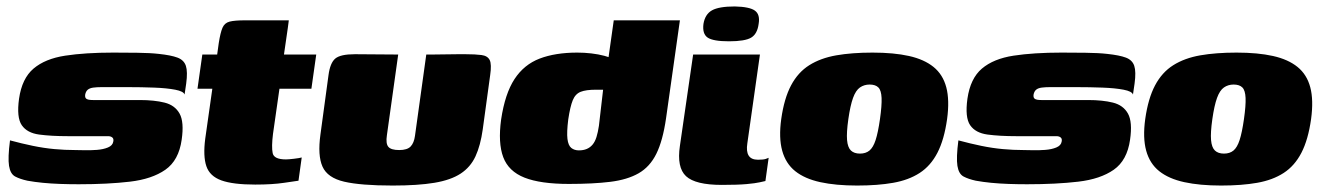

<svg xmlns="http://www.w3.org/2000/svg" viewBox="-20 -568 4107 595"><path d="M224 3Q195 3 166.5 2Q138 1 112.5 -1.5Q87 -4 65 -8Q42 -13 27 -21Q12 -29 8 -54Q4 -79 11 -133Q48 -123 82 -116Q116 -109 148.5 -106Q181 -103 213 -103Q223 -103 241.5 -102.5Q260 -102 280 -103.5Q300 -105 314.5 -111Q329 -117 331 -129Q333 -138 328 -142Q323 -146 315 -146H191Q139 -146 101.5 -151Q64 -156 47.5 -180Q31 -204 39 -262Q48 -325 84 -355.5Q120 -386 182 -395.5Q244 -405 331 -405Q363 -405 404.5 -404.5Q446 -404 472 -401Q510 -397 530 -389.5Q550 -382 556 -364Q562 -346 557 -309L552 -275Q549 -285 523 -290Q497 -295 457.5 -296.5Q418 -298 375 -298Q332 -298 295 -298Q280 -298 269 -296.5Q258 -295 252 -290Q246 -285 244 -275Q243 -267 246 -263.5Q249 -260 255 -259Q261 -258 268 -258H413Q458 -258 490 -250Q522 -242 536.5 -216Q551 -190 543 -135Q534 -71 492.5 -42Q451 -13 382.5 -5Q314 3 224 3Z M771 4Q702 4 666 -9Q630 -22 619.5 -53Q609 -84 616 -138L638 -293H592L607 -399H653L658 -435Q663 -467 669.5 -482Q676 -497 691.5 -501Q707 -505 739 -505H875Q874 -499 873.5 -493.5Q873 -488 872 -482L860 -399H960L945 -293H846L826 -153Q821 -113 825 -93.5Q829 -74 866 -74Q874 -74 891 -76Q908 -78 915 -80L905 -8Q897 -7 860.5 -1.5Q824 4 771 4Z M1214 -399 1179 -149Q1175 -123 1183.5 -113Q1192 -103 1217 -103Q1242 -103 1252.5 -114Q1263 -125 1266 -147L1301 -399Q1302 -399 1319 -399Q1336 -399 1358.5 -399.5Q1381 -400 1399.5 -400Q1418 -400 1422 -400Q1453 -400 1472 -397.5Q1491 -395 1497.5 -382Q1504 -369 1499 -335L1476 -167Q1469 -117 1453.5 -83.5Q1438 -50 1407.5 -30Q1377 -10 1326 -1.5Q1275 7 1197 7Q1098 7 1046.5 -5Q995 -17 979.5 -51.5Q964 -86 973 -151L998 -335Q1003 -373 1019 -386.5Q1035 -400 1080 -400Q1114 -400 1147 -399.5Q1180 -399 1214 -399Z M1743 2Q1655 2 1605.5 -17.5Q1556 -37 1539.5 -81Q1523 -125 1533 -198Q1545 -278 1574.5 -323Q1604 -368 1652.5 -386.5Q1701 -405 1769 -405Q1791 -405 1812.5 -402.5Q1834 -400 1853 -395Q1872 -390 1886.5 -383Q1901 -376 1909 -367L1860 -349L1882 -505H2087L2044 -201Q2034 -132 2014 -91.5Q1994 -51 1959 -31Q1924 -11 1871 -4.5Q1818 2 1743 2ZM1774 -102Q1788 -102 1798.5 -106.5Q1809 -111 1816.5 -120Q1824 -129 1828.5 -143.5Q1833 -158 1836 -178L1849 -290Q1847 -290 1844 -290Q1841 -290 1837 -290Q1833 -290 1827 -290Q1796 -290 1779.5 -283.5Q1763 -277 1755 -257.5Q1747 -238 1741 -198Q1736 -158 1738.5 -137.5Q1741 -117 1750.5 -109.5Q1760 -102 1774 -102Z M2217 5Q2135 5 2106 -22Q2077 -49 2087 -116L2128 -399H2335L2296 -124Q2292 -99 2300 -86Q2308 -73 2329 -73Q2346 -73 2353 -75.5Q2360 -78 2362 -79L2352 -7Q2347 -6 2334 -3Q2321 0 2293.5 2.5Q2266 5 2217 5ZM2239 -440Q2190 -440 2173 -451.5Q2156 -463 2160 -494Q2165 -524 2186.5 -536Q2208 -548 2257 -548Q2303 -547 2319.5 -535Q2336 -523 2331 -494Q2327 -463 2308 -451.5Q2289 -440 2239 -440Z M2636 7Q2570 7 2522 -3.5Q2474 -14 2444.5 -37.5Q2415 -61 2404 -101Q2393 -141 2401 -199Q2410 -263 2431.5 -303.5Q2453 -344 2488 -366Q2523 -388 2571.5 -396.5Q2620 -405 2684 -405Q2750 -405 2797 -394.5Q2844 -384 2873 -360.5Q2902 -337 2912.5 -297.5Q2923 -258 2915 -199Q2906 -135 2885 -94.5Q2864 -54 2830 -32Q2796 -10 2748 -1.5Q2700 7 2636 7ZM2645 -92Q2663 -92 2674.5 -101.5Q2686 -111 2693.5 -134Q2701 -157 2707 -199Q2713 -241 2712 -264.5Q2711 -288 2702 -297Q2693 -306 2675 -306Q2658 -306 2645 -297Q2632 -288 2623.5 -264.5Q2615 -241 2609 -199Q2603 -157 2605 -134Q2607 -111 2617 -101.5Q2627 -92 2645 -92Z M3163 3Q3134 3 3105.5 2Q3077 1 3051.5 -1.5Q3026 -4 3004 -8Q2981 -13 2966 -21Q2951 -29 2947 -54Q2943 -79 2950 -133Q2987 -123 3021 -116Q3055 -109 3087.5 -106Q3120 -103 3152 -103Q3162 -103 3180.5 -102.5Q3199 -102 3219 -103.5Q3239 -105 3253.5 -111Q3268 -117 3270 -129Q3272 -138 3267 -142Q3262 -146 3254 -146H3130Q3078 -146 3040.5 -151Q3003 -156 2986.5 -180Q2970 -204 2978 -262Q2987 -325 3023 -355.5Q3059 -386 3121 -395.5Q3183 -405 3270 -405Q3302 -405 3343.5 -404.5Q3385 -404 3411 -401Q3449 -397 3469 -389.5Q3489 -382 3495 -364Q3501 -346 3496 -309L3491 -275Q3488 -285 3462 -290Q3436 -295 3396.5 -296.5Q3357 -298 3314 -298Q3271 -298 3234 -298Q3219 -298 3208 -296.5Q3197 -295 3191 -290Q3185 -285 3183 -275Q3182 -267 3185 -263.5Q3188 -260 3194 -259Q3200 -258 3207 -258H3352Q3397 -258 3429 -250Q3461 -242 3475.5 -216Q3490 -190 3482 -135Q3473 -71 3431.5 -42Q3390 -13 3321.5 -5Q3253 3 3163 3Z M3764 7Q3698 7 3650 -3.5Q3602 -14 3572.5 -37.5Q3543 -61 3532 -101Q3521 -141 3529 -199Q3538 -263 3559.5 -303.5Q3581 -344 3616 -366Q3651 -388 3699.5 -396.5Q3748 -405 3812 -405Q3878 -405 3925 -394.5Q3972 -384 4001 -360.5Q4030 -337 4040.5 -297.5Q4051 -258 4043 -199Q4034 -135 4013 -94.5Q3992 -54 3958 -32Q3924 -10 3876 -1.5Q3828 7 3764 7ZM3773 -92Q3791 -92 3802.5 -101.5Q3814 -111 3821.5 -134Q3829 -157 3835 -199Q3841 -241 3840 -264.5Q3839 -288 3830 -297Q3821 -306 3803 -306Q3786 -306 3773 -297Q3760 -288 3751.5 -264.5Q3743 -241 3737 -199Q3731 -157 3733 -134Q3735 -111 3745 -101.5Q3755 -92 3773 -92Z"/></svg>

Font: Genos Black
Style: Italic
Weight: 900
Italic angle: -8°
Version: Version 1.010